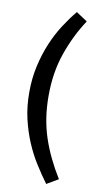

<svg xmlns="http://www.w3.org/2000/svg" viewBox="-96 -753 495 949"><g transform="rotate(10 151.5 -278.5)"><path d="M208 153Q178 112 149 66Q120 20 97.5 -33.5Q75 -87 61 -147.5Q47 -208 47 -279Q47 -349 61 -411.5Q75 -474 98 -528.5Q121 -583 150.5 -628.5Q180 -674 210 -710L266 -673Q212 -591 178 -493.5Q144 -396 144 -279Q144 -221 152 -169Q160 -117 176 -69Q192 -21 214.5 25.5Q237 72 266 119Z"/></g></svg>

Font: Mukta Medium
Style: Regular
Weight: 500
Designer: Girish Dalvi and Yashodeep Gholap
Foundry: Ek Type
Version: Version 2.538;PS 1.002;hotconv 16.6.51;makeotf.lib2.5.65220;